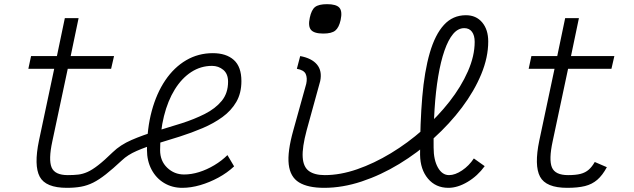

<svg xmlns="http://www.w3.org/2000/svg" viewBox="-20 -887 3040 921"><path d="M521 -157Q557 -192 611 -215.5Q665 -239 727.5 -257.5Q790 -276 851 -295.5Q912 -315 962.5 -340.5Q1013 -366 1043.5 -403Q1074 -440 1074 -495Q1074 -533 1051 -552Q1028 -571 997 -571Q943 -571 897.5 -541.5Q852 -512 818.5 -458Q785 -404 766.5 -330Q748 -256 748 -167Q748 -115 782 -82.5Q816 -50 863 -50Q898 -50 935 -61.5Q972 -73 1008 -94.5Q1044 -116 1071 -143L1103 -89Q1070 -58 1027.5 -35Q985 -12 940.5 1Q896 14 854 14Q806 14 767.5 -9Q729 -32 707 -73.5Q685 -115 685 -168Q685 -270 708 -355Q731 -440 773 -502Q815 -564 873 -598Q931 -632 1001 -632Q1065 -632 1101.5 -599.5Q1138 -567 1138 -498Q1138 -440 1113.5 -398Q1089 -356 1047 -325.5Q1005 -295 952 -272.5Q899 -250 842.5 -232Q786 -214 732.5 -198Q679 -182 635.5 -163Q592 -144 565 -118Q521 -77 488 -51Q455 -25 427 -11Q399 3 369 8.5Q339 14 301 14Q199 14 170.5 -39.5Q142 -93 167 -213L240 -557H116L129 -618H253L291 -800H357L319 -618H527L513 -557H305L231 -209Q212 -121 227.5 -84Q243 -47 305 -47Q333 -47 355 -49.5Q377 -52 399.5 -62Q422 -72 451 -94.5Q480 -117 521 -157Z M1535 14Q1457 14 1414.5 -12Q1372 -38 1365 -98.5Q1358 -159 1387 -262L1449 -485Q1455 -513 1446.5 -532Q1438 -551 1404 -557L1420 -618Q1475 -608 1500.5 -577.5Q1526 -547 1516 -498L1451 -262Q1429 -180 1432 -133Q1435 -86 1462 -66.5Q1489 -47 1538 -47Q1612 -47 1693 -75Q1774 -103 1855 -152Q1936 -201 2008 -264.5Q2080 -328 2136 -399.5Q2192 -471 2224.5 -545Q2257 -619 2257 -686Q2257 -717 2244 -734.5Q2231 -752 2207 -752Q2177 -752 2153.5 -724Q2130 -696 2112 -644Q2094 -592 2082 -520.5Q2070 -449 2064.5 -362.5Q2059 -276 2060 -179Q2060 -120 2080.5 -83.5Q2101 -47 2134 -47Q2163 -47 2196.5 -69.5Q2230 -92 2253 -127L2305 -90Q2271 -43 2223 -14.5Q2175 14 2131 14Q2070 14 2033 -30Q1996 -74 1995 -145Q1995 -298 2005.5 -421.5Q2016 -545 2041.5 -633Q2067 -721 2109.5 -767.5Q2152 -814 2215 -814Q2264 -814 2293 -779.5Q2322 -745 2322 -688Q2322 -612 2288.5 -531Q2255 -450 2196 -371.5Q2137 -293 2060 -223.5Q1983 -154 1895 -100.5Q1807 -47 1715 -16.5Q1623 14 1535 14ZM1531 -726Q1487 -726 1472 -743.5Q1457 -761 1466 -802Q1474 -840 1491.5 -853.5Q1509 -867 1549 -867Q1593 -867 1608 -850Q1623 -833 1614 -791Q1606 -755 1588.5 -740.5Q1571 -726 1531 -726Z M2701 14Q2599 14 2570.5 -39.5Q2542 -93 2567 -213L2640 -557H2516L2529 -618H2653L2691 -800H2757L2719 -618H2927L2913 -557H2705L2631 -209Q2612 -121 2627.5 -84Q2643 -47 2705 -47Q2742 -47 2765 -53Q2788 -59 2804 -73Q2820 -87 2833 -110L2891 -85Q2870 -46 2845 -24.5Q2820 -3 2786 5.5Q2752 14 2701 14Z"/></svg>

Font: Victor Mono Thin Light
Style: Italic
Weight: 300
Italic angle: -12°
Monospace: yes
Version: Version 1.561;gftools[0.9.30]